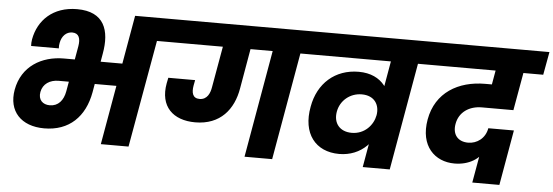

<svg xmlns="http://www.w3.org/2000/svg" viewBox="-50 -901 3130 1086"><g transform="rotate(5 1515.0 -358.0)"><path d="M220.7 -61C362.2 -61 450.6 -148 475.7 -288.8L514.2 -511.1C538.2 -643.8 503.3 -749 348.1 -749C211 -749 128.2 -666 108.6 -556.8C106.6 -544.3 105.6 -529.8 106.6 -518.9H263.9C262.9 -530.3 263.9 -540.3 265.9 -550.7C273.2 -589.7 298.5 -615.1 331.8 -615.1C370.8 -615.1 380.5 -584.4 372.7 -539.7L327.1 -280.6C317.8 -228.8 288.9 -193.8 240.6 -193.8C200.9 -193.8 173.3 -219.2 181.7 -264.5C190.1 -310.7 229.4 -336.1 279.2 -336.1H690.9L713.3 -464.4H297C172.5 -464.4 59.7 -399.8 35.6 -264C14 -141.3 88.9 -61 220.7 -61ZM705.1 0 813.2 -609.2H911.9L934.3 -740H677.8L547.8 0Z M1520.6 0 1627.6 -609.2H1725.9L1748.8 -740H899.9L876.9 -609.2H1470.3L1363.7 0ZM1068.4 -169.4C1211.4 -169.4 1285 -262.9 1305.1 -383.4L1351.4 -649.4L1190.5 -626.4L1146.3 -376.3C1140.9 -342.3 1125.3 -303.3 1081.7 -303.3C1041.5 -303.3 1034.7 -336.1 1041.6 -375.8L1047.6 -407.3H895.4C892.9 -396.8 890.9 -385.8 888.9 -375.3C864.7 -242.5 942.2 -169.4 1068.4 -169.4Z M1711.7 -314.6C1682.7 -161 1759.9 -62.2 1895.5 -62.2C2019.1 -62.2 2110.1 -152 2123.7 -288.6L2102.9 -298.9L2087.2 -298.4C2076.8 -242.6 2029.1 -187.4 1955.7 -187.4C1888.3 -187.4 1850.2 -232.8 1861.4 -298.8C1872.6 -363.9 1928 -409.2 1994 -409.2C2067.8 -409.2 2097.6 -356.5 2087.2 -298.4H2102.8L2150.3 -329.5C2160.9 -434.4 2102.2 -534.9 1965.9 -534.9C1831.3 -534.9 1735.2 -448.5 1711.7 -314.6ZM2415.8 -740H1714.9L1691.9 -609.2H2141.5L2034.9 0H2188.2L2295.2 -609.2H2392.5Z M2813.6 33.2 2868.6 -280.7H2723.4C2713.2 -222.1 2666.1 -189.4 2616.7 -189.4C2557.5 -189.4 2525.8 -228.9 2536.6 -289.1C2548.3 -356.5 2604.9 -395 2677.2 -395H2855.8L2898.1 -633.5H2740.3L2721.9 -529.3H2684.3C2531.5 -529.3 2404.7 -455.2 2377.2 -300.3C2350.2 -146.9 2438.8 -65.2 2549.4 -65.2C2630.6 -65.2 2695.3 -103.5 2722.2 -167.9L2697.2 -178.6L2659.8 33.2ZM3006.4 -609.2 3030.3 -740H2384.9L2361.5 -609.2Z"/></g></svg>

Font: Poppins Devanagari Thin
Style: Italic
Weight: 100
Italic angle: -10°
Designer: Ninad Kale (Devanagari), Jonny Pinhorn (Latin)
Foundry: Indian Type Foundry
Version: 4.005